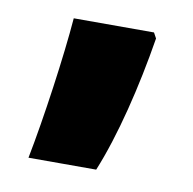

<svg xmlns="http://www.w3.org/2000/svg" viewBox="-46 -192 378 377"><g transform="rotate(10 143.5 -3.5)"><path d="M33 139H168C198 66 223 -36 239 -135L233 -146H73C67 -70 49 58 33 139Z"/></g></svg>

Font: Noto Sans Devanagari UI Condensed Black
Style: Regular
Weight: 900
Width: 3
Designer: Jelle Bosma - Monotype Design Team
Foundry: Monotype Imaging Inc.
Version: Version 2.004